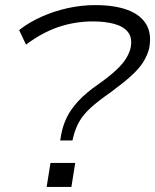

<svg xmlns="http://www.w3.org/2000/svg" viewBox="-20 -733 609 753"><path d="M216 -182 220 -205Q226 -239 241.5 -271.5Q257 -304 287.5 -337Q318 -370 369 -405Q411 -435 436 -458.5Q461 -482 474 -503Q487 -524 492 -544Q500 -584 482.5 -606.5Q465 -629 429 -639Q393 -649 344 -649Q275 -649 210.5 -627.5Q146 -606 82 -558L55 -615Q93 -645 142 -667Q191 -689 245 -701Q299 -713 353 -713Q428 -713 479 -694.5Q530 -676 553 -638.5Q576 -601 565 -543Q558 -516 542 -490Q526 -464 494.5 -435.5Q463 -407 414 -371Q365 -337 336 -310.5Q307 -284 292 -258Q277 -232 269 -202L264 -182ZM163 0 178 -94H275L260 0Z"/></svg>

Font: Nunito Sans 10pt Expanded Light
Style: Italic
Weight: 300
Width: 7
Italic angle: -9°
Designer: Vernon Adams
Foundry: Vernon Adams
Version: Version 3.101;gftools[0.9.27]